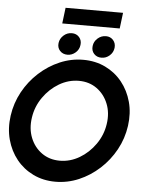

<svg xmlns="http://www.w3.org/2000/svg" viewBox="-65 -1060 879 1125"><g transform="rotate(5 375.0 -498.0)"><path d="M303 13Q232 13 173.2 -15.2Q114.5 -43.5 74.2 -93.5Q34 -143.5 16.2 -209.2Q-1.5 -275 9 -350Q19.5 -425 55.5 -490.8Q91.5 -556.5 146.2 -606.5Q201 -656.5 267.5 -684.8Q334 -713 405 -713Q476.5 -713 535 -684.8Q593.5 -656.5 633.8 -606.5Q674 -556.5 691.8 -490.8Q709.5 -425 699 -350Q688.5 -275 652.5 -209.2Q616.5 -143.5 561.8 -93.5Q507 -43.5 440.8 -15.2Q374.5 13 303 13ZM318 -112Q379 -112 433.8 -144.2Q488.5 -176.5 526.5 -230.8Q564.5 -285 574 -350Q584 -415.5 562.2 -469.5Q540.5 -523.5 495.5 -555.8Q450.5 -588 390 -588Q329 -588 274.2 -555.8Q219.5 -523.5 181.5 -469.2Q143.5 -415 134 -350Q124 -284.5 145.5 -230.5Q167 -176.5 212.2 -144.2Q257.5 -112 318 -112ZM309 -734.5Q281.5 -734.5 264.8 -752.8Q248 -771 251.5 -798.5Q255 -825 276 -843.8Q297 -862.5 324.5 -862.5Q351.5 -862.5 367.8 -843.8Q384 -825 380.5 -798.5Q377.5 -771 356.5 -752.8Q335.5 -734.5 309 -734.5ZM509 -734.5Q481.5 -734.5 465 -752.8Q448.5 -771 452 -798.5Q455 -825 476.2 -843.8Q497.5 -862.5 525 -862.5Q551.5 -862.5 567.8 -843.8Q584 -825 581 -798.5Q577.5 -771 556.8 -752.8Q536 -734.5 509 -734.5ZM274.5 -1007.5H612.5L601 -914.5H263Z"/></g></svg>

Font: Urbanist
Style: Bold Italic
Weight: 700
Italic angle: -8°
Designer: Corey Hu
Foundry: Corey Hu
Version: Version 1.330; ttfautohint (v1.8.4.7-5d5b)